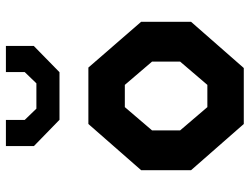

<svg xmlns="http://www.w3.org/2000/svg" viewBox="-119 -739 858 660"><g transform="rotate(-90 310.0 -409.0)"><path d="M55 -181.2V-352.9L213.8 -534.2H407.8L565 -352.9V-181.2L406.2 0H213.8ZM348.2 -125.2 428.2 -218.8V-315.4L348.2 -408.9H271.8L191.8 -315.4V-218.8L271.8 -125.2ZM137.8 -721.5V-817.7H227.8V-753L266.5 -712.9H353.5L392.2 -753V-817.7H482.2V-722L391.8 -633.5H228.2Z"/></g></svg>

Font: Monaspace Krypton Var ExLight
Style: Regular
Weight: 200
Designer: Riley Cran and the Lettermatic Team
Version: Version 1.200 (Monaspace Krypton Var)